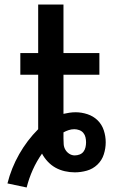

<svg xmlns="http://www.w3.org/2000/svg" viewBox="-20 -755 540 850"><path d="M98 75 13 57Q30 -11 65 -72.5Q100 -134 149 -183V-424H70V-520H149V-735H261V-520H420V-424H261V-251Q274 -254 287.5 -256Q301 -258 315 -258Q341 -258 367 -249.5Q393 -241 412 -222.5Q431 -204 439.5 -178Q448 -152 448 -125Q448 -98 439.5 -71.5Q431 -45 411 -26Q391 -7 364.5 0.5Q338 8 311 8Q289 8 267 3Q245 -2 226 -12.5Q207 -23 191.5 -39.5Q176 -56 166 -75Q142 -41 125 -3Q108 35 98 75ZM311 -67Q322 -67 332.5 -71Q343 -75 349.5 -83.5Q356 -92 358.5 -103Q361 -114 361 -125Q361 -136 358.5 -147Q356 -158 349 -166.5Q342 -175 331 -179Q320 -183 309 -183Q296 -183 284 -179Q272 -175 261 -169V-142Q261 -129 262 -116Q263 -103 269.5 -92Q276 -81 287 -74Q298 -67 311 -67Z"/></svg>

Font: Iosevka Curly Slab
Style: Bold
Weight: 700
Monospace: yes
Designer: Belleve Invis
Foundry: Belleve Invis
Version: Version 22.1.2; ttfautohint (v1.8.4)